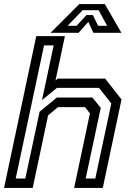

<svg xmlns="http://www.w3.org/2000/svg" viewBox="-37 -928 640 948"><path d="M-17 0 142 -749.5H283.5L237 -530.5L248.5 -540H482L563 -437L470.5 0H329L407 -368L383 -399H249L200.5 -358.5L124.5 0ZM40.5 -46.5H88L158.5 -376.5L244 -446.5H419L460.5 -395.5L386 -46.5H433.5L512.5 -417L452 -494H244L170.5 -434L228 -704H180.5ZM354.5 -908H480.5L562.5 -766H424L399 -820L351 -766H212.5ZM371 -877.5 296.5 -800.5H341L389.5 -853.5H421.5L447.5 -800.5H492L450 -877.5Z"/></svg>

Font: Tourney Thin Medium
Style: Italic
Weight: 500
Italic angle: -12°
Version: Version 1.015